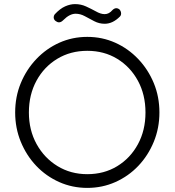

<svg xmlns="http://www.w3.org/2000/svg" viewBox="-20 -905 852 937"><path d="M491 -789Q464 -789 440 -801.5Q416 -814 394 -826Q372 -838 349 -838Q335 -838 320 -830.5Q305 -823 288 -806Q278 -796 268 -796Q260 -796 252 -802Q242 -809 242 -821Q242 -828 247 -835Q273 -863 298 -874Q323 -885 346 -885Q375 -885 400 -873.5Q425 -862 447 -850Q471 -836 491 -836Q512 -836 529 -856Q538 -865 548 -865Q555 -865 562 -860Q571 -851 571 -839Q571 -830 565 -824Q530 -789 491 -789ZM406 12Q333 12 269 -16.5Q205 -45 157 -95.5Q109 -146 81.5 -213Q54 -280 54 -356Q54 -433 81.5 -499.5Q109 -566 157.5 -617Q206 -668 269.5 -696.5Q333 -725 406 -725Q479 -725 542.5 -696.5Q606 -668 654.5 -617Q703 -566 730.5 -499.5Q758 -433 758 -356Q758 -280 730.5 -213Q703 -146 655 -95.5Q607 -45 543 -16.5Q479 12 406 12ZM406 -55Q488 -55 552 -94Q616 -133 653 -201Q690 -269 690 -356Q690 -443 653 -511Q616 -579 552 -618Q488 -657 406 -657Q324 -657 259.5 -618Q195 -579 158 -511Q121 -443 121 -356Q121 -270 158.5 -202Q196 -134 260.5 -94.5Q325 -55 406 -55Z"/></svg>

Font: Kiwi Maru Light
Style: Regular
Weight: 300
Designer: Hiroki-Chan
Version: Version 1.100